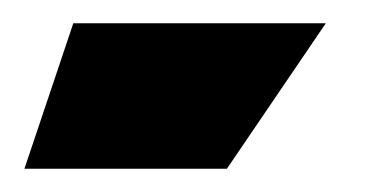

<svg xmlns="http://www.w3.org/2000/svg" viewBox="-20 -20 321 165"><path d="M1 125 43 0H260L175 125Z"/></svg>

Font: Tomorrow ExtraBold
Style: Italic
Weight: 800
Italic angle: -10°
Designer: Tony de Marco, Monica Rizzolli
Foundry: Just in Type
Version: Version 2.002